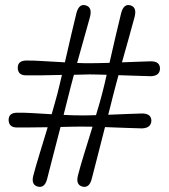

<svg xmlns="http://www.w3.org/2000/svg" viewBox="-20 -722 656 747"><path d="M336.5 -24.5Q327 10.5 300.5 4Q274.5 -3 283 -38.5Q291.5 -72 307.5 -123.8Q323.5 -175.5 340 -229Q313.5 -229.5 295.5 -229.5Q279 -229.5 258.5 -229Q238 -228.5 215.5 -228Q200.5 -170.5 186 -114Q171.5 -57.5 163 -24.5Q153.5 10.5 127 4Q100.5 -3 109.5 -38.5Q118 -71.5 133.8 -122.8Q149.5 -174 165.5 -227Q131 -226.5 99.5 -226.2Q68 -226 47 -226Q14.5 -225.5 13.5 -255Q13.5 -283.5 47 -283.5Q70.5 -284 106.5 -282Q142.5 -280 181 -277.5Q187.5 -300 193.2 -320.5Q199 -341 203.5 -358Q207.5 -373.5 211.8 -391.8Q216 -410 221 -430.5Q181.5 -429.5 144 -429Q106.5 -428.5 82.5 -429Q50 -428 49 -458Q49 -486 82 -486.5Q108 -487 149 -484.2Q190 -481.5 232.5 -479.5Q245 -533.5 257 -586Q269 -638.5 277.5 -671.5Q287.5 -709 314 -701Q340 -693.5 330 -655.5Q321.5 -624.5 307.8 -576.2Q294 -528 280 -477Q293.5 -476.5 305.8 -476.2Q318 -476 329 -476Q345 -476 364.8 -476.5Q384.5 -477 406 -477.5Q418.5 -532 430.8 -585.2Q443 -638.5 451.5 -671.5Q461.5 -709 488 -701Q513.5 -693.5 503.5 -655.5Q495.5 -625 482 -577.2Q468.5 -529.5 454.5 -479.5Q487.5 -480.5 517.2 -481.8Q547 -483 567 -483.5Q602 -483.5 602.5 -455.5Q602 -426.5 566.5 -425.5Q544.5 -426 510.8 -427.2Q477 -428.5 441 -429.5Q434.5 -405.5 428.5 -383.2Q422.5 -361 418 -342.5Q414.5 -328 410.2 -311.2Q406 -294.5 401 -275.5Q438.5 -277 474.2 -278.5Q510 -280 532.5 -280.5Q568 -280.5 569 -253Q568 -223.5 532 -222.5Q507.5 -223 468.2 -224.5Q429 -226 388.5 -227.5Q374 -170 359.5 -113.8Q345 -57.5 336.5 -24.5ZM244.5 -342.5Q237.5 -314.5 227.5 -275Q246.5 -274 264 -273.5Q281.5 -273 296 -273Q308.5 -273 323 -273.2Q337.5 -273.5 353.5 -274Q360.5 -297.5 366.8 -318.8Q373 -340 377.5 -358Q381.5 -373.5 386 -392Q390.5 -410.5 395 -431Q376.5 -431.5 359.5 -432Q342.5 -432.5 328.5 -432.5Q315.5 -432 300 -431.8Q284.5 -431.5 267.5 -431Q261 -406.5 255 -383.8Q249 -361 244.5 -342.5Z"/></svg>

Font: Fraunces 72pt S100
Style: Regular
Weight: 400
Version: Version 1.000; ttfautohint (v1.8.3)